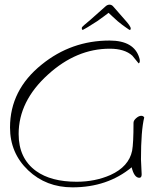

<svg xmlns="http://www.w3.org/2000/svg" viewBox="-20 -748 655 824"><path d="M291 56Q178 56 101 -17Q23 -91 23 -201Q23 -362 159 -471Q286 -574 450 -574Q556 -574 578 -499Q579 -496 579.5 -493Q580 -490 580 -487Q580 -478 575 -476L548 -509Q515 -539 451 -539Q308 -539 186 -428Q60 -314 60 -173Q60 -68 135 -14Q199 32 309 32Q388 32 454 3Q533 -33 547 -101Q553 -133 553 -221Q553 -231 564.5 -241Q576 -251 586 -251Q595 -251 599 -244Q592 -216 588.5 -171Q585 -126 585 -64Q585 -53 586.5 -32Q588 -11 588 0Q588 15 578 15Q556 15 545 -30Q441 56 291 56ZM334 -620Q331 -620 331 -628Q331 -632 342 -641Q353 -650 368 -663L431 -719Q440 -728 450 -728Q460 -728 467 -719L516 -663Q527 -651 534 -641Q541 -631 541 -626Q541 -618 535 -620Q534 -621 520.5 -630Q507 -639 485 -657Q472 -668 462.5 -677.5Q453 -687 446 -693Q438 -687 425.5 -677.5Q413 -668 397 -657Q369 -639 356.5 -631.5Q344 -624 338 -621Q336 -620 334 -620Z"/></svg>

Font: Shalimar
Style: Regular
Weight: 400
Designer: Robert E. Leuschke
Foundry: Robert E. Leuschke
Version: Version 1.010; ttfautohint (v1.8.3)